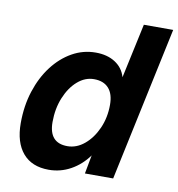

<svg xmlns="http://www.w3.org/2000/svg" viewBox="-81 -784 808 870"><g transform="rotate(10 323.0 -349.0)"><path d="M200 12Q122 12 80.5 -37Q39 -86 39 -174Q39 -254 61 -322Q83 -390 121.5 -440.5Q160 -491 210.5 -519.5Q261 -548 319 -548Q372 -548 408.5 -524.5Q445 -501 457 -459L511 -710H646L495 0H365L381 -86Q348 -40 301 -14Q254 12 200 12ZM265 -108Q307 -108 343 -138Q379 -168 401 -217.5Q423 -267 423 -326Q423 -376 399.5 -402Q376 -428 332 -428Q291 -428 256.5 -398Q222 -368 201 -317Q180 -266 180 -204Q180 -108 265 -108Z"/></g></svg>

Font: Geist Mono
Style: Bold Italic
Weight: 700
Italic angle: -12°
Monospace: yes
Designer: Basement.studio, Andrés Briganti, Mateo Zaragoza
Foundry: Basement.studio, Vercel, Andrés Briganti, Guido Ferreyra, Mateo Zaragoza
Version: Version 1.500; ttfautohint (v1.8.4.7-5d5b)